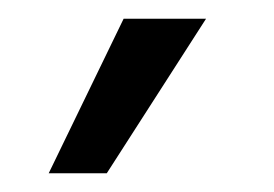

<svg xmlns="http://www.w3.org/2000/svg" viewBox="-20 -740 293 205"><path d="M94 -555H32L112 -720H200Z"/></svg>

Font: Mukta Mahee
Style: Regular
Weight: 400
Designer: Shuchita Grover, Noopur Datye, Girish Dalvi, Yashodeep Gholap
Foundry: Ek Type
Version: Version 2.538;PS 1.000;hotconv 16.6.51;makeotf.lib2.5.65220;